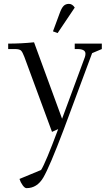

<svg xmlns="http://www.w3.org/2000/svg" viewBox="-20 -663 562 986"><path d="M22 -411.1V-439Q89.8 -439 154.8 -445.8L298.8 -53.2L416 -370.1Q418.9 -378.9 418.9 -387.2Q418.9 -411.1 377 -411.1H363.8V-439H502.9V-411.1L453.1 -390.1L306.2 4.9Q234.4 194.3 202.4 248.8Q170.4 303.2 116.2 303.2Q106.9 303.2 95.9 287.8Q85 272.5 80.1 255.9L190.9 210Q213.4 175.3 278.8 0L247.1 14.2L105 -371.1Q95.7 -396 87.6 -403.6Q79.6 -411.1 56.2 -411.1ZM252 -502 286.1 -594.2Q295.9 -621.6 306.4 -632.3Q316.9 -643.1 334 -643.1Q351.6 -643.1 363.8 -624L275.9 -493.2Z"/></svg>

Font: Dihjauti
Style: Regular
Weight: 400
Designer: T. Christopher White
Version: Version 3.0.0